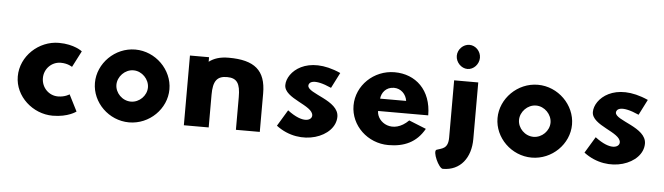

<svg xmlns="http://www.w3.org/2000/svg" viewBox="-39 -576 2772 801"><g transform="rotate(5 1346.5 -175.5)"><path d="M290 -18 255 -87C255 -87 237 -74 207 -74C169 -74 138 -105 138 -145C138 -184 169 -215 207 -215C237 -215 255 -202 255 -202L290 -270C290 -270 257 -297 192 -297C108 -297 33 -228 33 -143C33 -59 109 8 192 8C257 8 290 -18 290 -18Z M446 -144C446 -178 476 -210 512 -210C548 -210 578 -178 578 -144C578 -110 548 -79 512 -79C476 -79 446 -110 446 -144ZM356 -144C356 -62 427 8 512 8C597 8 668 -62 668 -144C668 -226 597 -297 512 -297C427 -297 356 -226 356 -144Z M845 0V-137C845 -194 861 -216 903 -216C945 -216 959 -194 959 -137V0H1059V-161C1059 -258 1011 -297 903 -297C866 -297 841 -288 821 -273V-292H741V0Z M1169 -100 1128 -32C1233 48 1376 -6 1376 -91C1376 -160 1244 -176 1244 -210C1244 -224 1263 -243 1339 -209L1372 -274C1229 -338 1148 -259 1148 -204C1148 -147 1271 -130 1271 -87C1271 -67 1236 -49 1169 -100Z M1547 -182C1549 -206 1567 -232 1601 -232C1630 -232 1652 -210 1656 -182ZM1676 -102C1612 -38 1543 -82 1543 -130H1753C1753 -236 1686 -297 1598 -297C1511 -297 1439 -228 1439 -144C1439 -60 1511 8 1598 8C1663 8 1715 -14 1748 -73Z M1848 -285V-45C1848 3 1821 2 1800 10C1784 17 1816 87 1833 87C1907 87 1949 30 1949 -48V-285ZM1850 -388C1850 -361 1873 -337 1899 -337C1925 -337 1947 -361 1947 -388C1947 -415 1925 -438 1899 -438C1873 -438 1850 -415 1850 -388Z M2132 -144C2132 -178 2162 -210 2198 -210C2234 -210 2264 -178 2264 -144C2264 -110 2234 -79 2198 -79C2162 -79 2132 -110 2132 -144ZM2042 -144C2042 -62 2113 8 2198 8C2283 8 2354 -62 2354 -144C2354 -226 2283 -297 2198 -297C2113 -297 2042 -226 2042 -144Z M2457 -100 2416 -32C2521 48 2664 -6 2664 -91C2664 -160 2532 -176 2532 -210C2532 -224 2551 -243 2627 -209L2660 -274C2517 -338 2436 -259 2436 -204C2436 -147 2559 -130 2559 -87C2559 -67 2524 -49 2457 -100Z"/></g></svg>

Font: Hussar Tani
Style: Bold
Weight: 700
Foundry: Cannot Into Space Fonts
Version: Version 0.92